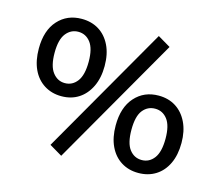

<svg xmlns="http://www.w3.org/2000/svg" viewBox="-106 -869 1185 1034"><g transform="rotate(15 486.5 -352.5)"><path d="M316 27 245 -15 657 -732 728 -690ZM233 -283Q179 -283 137 -309.5Q95 -336 72.5 -384.5Q50 -433 50 -500Q50 -601 101 -657.5Q152 -714 233 -714Q288 -714 329 -688.5Q370 -663 393.5 -615Q417 -567 417 -500Q417 -434 393.5 -385Q370 -336 329 -309.5Q288 -283 233 -283ZM233 -356Q275 -356 301.5 -391Q328 -426 328 -500Q328 -573 301.5 -607.5Q275 -642 233 -642Q192 -642 165 -608Q138 -574 138 -500Q138 -426 165 -391Q192 -356 233 -356ZM740 9Q686 9 644.5 -17Q603 -43 580 -91.5Q557 -140 557 -207Q557 -308 608 -365Q659 -422 740 -422Q795 -422 836 -396Q877 -370 900.5 -321.5Q924 -273 924 -207Q924 -140 901 -91.5Q878 -43 836.5 -17Q795 9 740 9ZM740 -63Q782 -63 808.5 -98Q835 -133 835 -207Q835 -280 808.5 -314.5Q782 -349 740 -349Q698 -349 671.5 -315.5Q645 -282 645 -207Q645 -132 671.5 -97.5Q698 -63 740 -63Z"/></g></svg>

Font: Nunito Sans 6pt SemiBold
Style: Regular
Weight: 600
Version: Version 3.101;gftools[0.9.27]